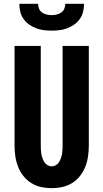

<svg xmlns="http://www.w3.org/2000/svg" viewBox="-20 -975 540 1003"><path d="M250 8Q222 8 194.5 2Q167 -4 143 -19Q119 -34 101.5 -56.5Q84 -79 74 -105Q64 -131 60 -159Q56 -187 56 -215V-735H193V-215Q193 -204 193.5 -192.5Q194 -181 196 -170Q198 -159 202 -148Q206 -137 212 -127.5Q218 -118 228.5 -112Q239 -106 250 -106Q261 -106 271.5 -112Q282 -118 288 -127.5Q294 -137 298 -148Q302 -159 304 -170Q306 -181 306.5 -192.5Q307 -204 307 -215V-735H444V-215Q444 -187 440 -159Q436 -131 426 -105Q416 -79 398.5 -56.5Q381 -34 357 -19Q333 -4 305.5 2Q278 8 250 8ZM250 -815Q229 -815 208.5 -817.5Q188 -820 168.5 -827.5Q149 -835 132 -847Q115 -859 103 -876Q91 -893 86 -913.5Q81 -934 81 -955H179Q179 -942 184 -929.5Q189 -917 200 -909.5Q211 -902 224 -899Q237 -896 250 -896Q263 -896 276 -899Q289 -902 300 -909.5Q311 -917 316 -929.5Q321 -942 321 -955H419Q419 -934 414 -913.5Q409 -893 397 -876Q385 -859 368 -847Q351 -835 331.5 -827.5Q312 -820 291.5 -817.5Q271 -815 250 -815Z"/></svg>

Font: Iosevka SS18 Heavy
Style: Regular
Weight: 900
Monospace: yes
Designer: Belleve Invis
Foundry: Belleve Invis
Version: Version 25.1.1; ttfautohint (v1.8.4)